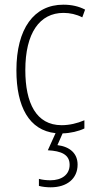

<svg xmlns="http://www.w3.org/2000/svg" viewBox="-20 -559 406 819"><path d="M311 143C311 97 280 67 225 60L247 10C281 9 315 1 340 -11V-46C310 -33 276 -25 243 -25C134 -25 88 -120 88 -260C88 -418 149 -504 251 -504C278 -504 306 -498 331 -485L343 -518C316 -532 286 -539 250 -539C125 -539 50 -437 50 -259C50 -104 104 -3 217 9L184 82C241 85 277 100 277 144C277 187 242 210 195 210C178 210 160 208 146 204V234C161 238 179 240 196 240C266 240 311 203 311 143Z"/></svg>

Font: Noto Sans Gujarati Condensed ExtraLight
Style: Regular
Weight: 200
Width: 3
Designer: Jelle Bosma - Monotype Design Team, Universal Thirst
Foundry: Monotype Imaging Inc.
Version: Version 2.106